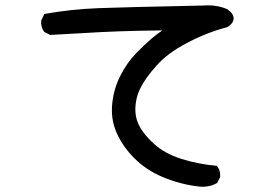

<svg xmlns="http://www.w3.org/2000/svg" viewBox="-20 -679 1040 721"><path d="M727.1 21.5Q692.4 17.6 658.9 8.8Q625.5 0 593.3 -13.2Q528.8 -40 484.1 -85.2Q439.5 -130.4 417.5 -181.2Q395.5 -232.4 401.4 -289.6Q407.2 -346.2 432.1 -395Q457 -443.8 489.7 -477.5Q506.3 -494.6 521.2 -508.8Q536.1 -522.9 549.8 -534.7Q569.3 -551.3 589.8 -564.9Q543 -564.5 502 -563.5Q460.9 -562.5 426 -561.3Q391.1 -560.1 361.8 -558.6Q267.1 -553.7 170.4 -547.9H168.9L167.5 -548.3L147.9 -558.1L146.5 -559.1L145.5 -560.1Q132.8 -577.1 134.8 -601.1V-602.1L135.3 -603L145 -623.5L146.5 -626.5L149.4 -627Q247.6 -644.5 350.1 -648.4Q451.7 -652.3 742.7 -658.2Q793.9 -662.1 834.5 -644L835 -643.6L835.4 -643.1Q846.7 -634.8 852.1 -626.5Q860.4 -612.8 855.7 -600.6Q851.1 -588.4 835.4 -578.1L834.5 -577.6L833.5 -577.1Q753.9 -556.2 681.2 -517.1Q644.5 -498 616 -476.6Q587.4 -455.1 566.9 -431.6Q545.9 -408.2 531 -387.2Q516.1 -366.2 507.3 -348.1Q501 -335.9 497.1 -323.7Q493.2 -311.5 491 -298.8Q488.8 -286.1 488.3 -273.4Q487.3 -234.9 504.4 -204.1Q509.8 -193.8 517.8 -182.9Q525.9 -171.9 536.4 -160.6Q546.9 -149.4 559.6 -137.7Q597.7 -103 660.2 -82.5Q691.4 -72.8 724.4 -66.2Q757.3 -59.6 791.5 -56.6H793.9L795.4 -54.7Q808.6 -39.1 806.6 -15.1V-14.2L806.2 -13.2L796.4 6.3L795.4 8.3L793.9 8.8Q765.1 25.4 727.1 21.5Z"/></svg>

Font: NaikaiFont
Style: SemiBold
Weight: 600
Version: Version 1.89